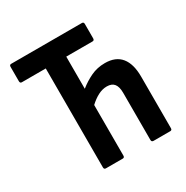

<svg xmlns="http://www.w3.org/2000/svg" viewBox="-152 -784 885 912"><g transform="rotate(-30 290.5 -327.5)"><path d="M171.6 0Q161.2 0 161.2 -10.9V-553.8H30.1Q20.2 -553.8 20.2 -565.3V-644.1Q20.2 -655 30.1 -655H417.8Q427.7 -655 427.7 -644.1V-565.3Q427.7 -553.8 417.8 -553.8H273.6V-377.5Q303.2 -401.6 338.7 -418.6Q374.2 -435.6 416.6 -435.6Q475.6 -435.6 504.9 -399.4Q534.2 -363.1 534.2 -294V-10.9Q534.2 0 524.3 0H432.7Q421.8 0 421.8 -10.9V-270.2Q421.8 -302.6 409.2 -318.8Q396.5 -335 369.1 -335Q344.9 -335 321.2 -322.8Q297.5 -310.7 273.6 -288.4V-10.9Q273.6 0 263.7 0Z"/></g></svg>

Font: Sofia Sans Condensed
Style: Regular
Weight: 400
Designer: Botio Nikoltchev, Ani Petrova
Foundry: lettersoup
Version: Version 4.100